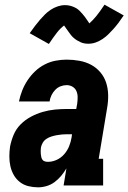

<svg xmlns="http://www.w3.org/2000/svg" viewBox="-20 -793 549 821"><path d="M143 8Q122 8 101.5 3Q81 -2 65 -14.5Q49 -27 39 -44.5Q29 -62 24.5 -82Q20 -102 20 -123.5Q20 -145 23 -166Q28 -192 38.5 -217Q49 -242 68.5 -261.5Q88 -281 112.5 -294Q137 -307 163 -314.5Q189 -322 215 -324.5Q241 -327 267 -327H306L310 -349Q312 -363 312 -377Q312 -391 307 -403Q302 -415 290.5 -422Q279 -429 265 -429Q252 -429 239 -424Q226 -419 216 -408.5Q206 -398 200 -385.5Q194 -373 192 -359H61Q66 -383 75 -406Q84 -429 98 -450Q112 -471 130.5 -488.5Q149 -506 171.5 -517.5Q194 -529 218 -533.5Q242 -538 265 -538Q293 -538 320 -533Q347 -528 369.5 -516Q392 -504 409 -484Q426 -464 434 -439Q442 -414 442.5 -386.5Q443 -359 438 -331L402 -114H421V0H252L264 -73Q254 -56 241.5 -41Q229 -26 213.5 -14.5Q198 -3 179.5 2.5Q161 8 143 8ZM185 -101Q204 -101 222.5 -109.5Q241 -118 254.5 -133.5Q268 -149 275.5 -167.5Q283 -186 286 -205L288 -219H267Q256 -219 245 -218Q234 -217 223 -215Q212 -213 200.5 -209.5Q189 -206 179 -199.5Q169 -193 163 -183Q157 -173 155 -162Q154 -155 154 -148Q154 -141 154.5 -134.5Q155 -128 156.5 -121.5Q158 -115 161.5 -110Q165 -105 171.5 -103Q178 -101 185 -101ZM189 -605 107 -651Q119 -668 130 -682.5Q141 -697 151.5 -709Q162 -721 172.5 -731.5Q183 -742 196.5 -751Q210 -760 226 -765.5Q242 -771 257 -771Q267 -771 275 -769.5Q283 -768 292 -764.5Q301 -761 307.5 -757Q314 -753 321 -746Q328 -739 333.5 -732.5Q339 -726 343.5 -720Q348 -714 353 -706.5Q358 -699 362 -693Q377 -706 392 -724.5Q407 -743 427 -773L509 -727Q497 -709 486 -694.5Q475 -680 464.5 -668.5Q454 -657 443.5 -646.5Q433 -636 419 -626.5Q405 -617 389.5 -611.5Q374 -606 358 -606Q349 -606 340.5 -607.5Q332 -609 323.5 -613Q315 -617 308.5 -621Q302 -625 294.5 -631.5Q287 -638 282 -645Q277 -652 272.5 -658Q268 -664 262.5 -672Q257 -680 254 -684Q238 -672 223.5 -653.5Q209 -635 189 -605Z"/></svg>

Font: Iosevka Curly Slab HvObl
Style: Regular
Weight: 900
Italic angle: -9°
Monospace: yes
Designer: Belleve Invis
Foundry: Belleve Invis
Version: Version 11.1.0; ttfautohint (v1.8.3)